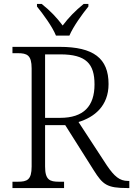

<svg xmlns="http://www.w3.org/2000/svg" viewBox="-20 -951 674 971"><path d="M263 -771H331C350 -816 396 -880 427 -918V-931H403C360 -896 327 -862 297 -822C267 -862 235 -896 191 -931H167V-918C198 -880 245 -816 263 -771ZM43 0H304V-32H278C232 -32 208 -41 208 -109V-318H310L454 -90C500 -17 521 0 624 0H634V-36H627C585 -36 558 -59 520 -115L377 -334C457 -358 529 -415 529 -526C529 -656 453 -714 282 -714H43V-682H70C117 -682 140 -672 140 -605V-109C140 -41 117 -32 70 -32H43ZM284 -355H208V-676H285C416 -676 458 -628 458 -524C458 -414 403 -355 284 -355Z"/></svg>

Font: Noto Serif Tamil Light
Style: Italic
Weight: 300
Italic angle: -12°
Designer: Indian Type Foundry, Tom Grace, and the Monotype Design Team
Foundry: Monotype Imaging Inc.
Version: Version 2.003